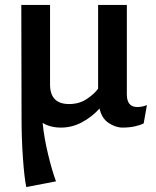

<svg xmlns="http://www.w3.org/2000/svg" viewBox="-20 -505 630 775"><path d="M573 -81 560 -7Q547 0 524.5 5Q502 10 475 10Q446 10 418 -9Q390 -28 382 -67Q351 -33 311 -11.5Q271 10 226 10Q183 10 152 -9Q158 51 174 117.5Q190 184 206 227L86 250Q78 211 72.5 132.5Q67 54 67 -27L66 -485H182V-164Q182 -85 259 -85Q300 -85 330.5 -105.5Q361 -126 376 -147V-485H492V-124Q492 -73 534 -73Q555 -73 573 -81Z"/></svg>

Font: Enriqueta SemiBold
Style: Regular
Weight: 600
Designer: Viviana Monsalve, Gustavo Ibarra
Foundry: 72Puntos
Version: Version 2.000